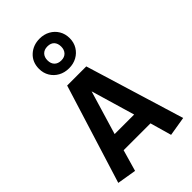

<svg xmlns="http://www.w3.org/2000/svg" viewBox="-280 -1028 1129 1129"><g transform="rotate(-45 284.5 -463.5)"><path d="M135.6 10.3 15.9 -9.6 208.1 -627H367.1L555.5 -9.6L435.2 10.3L383.5 -171.7L439.6 -123.2H130.4L187 -168.7ZM190.6 -184.1 149.8 -227.8H418.1L378.9 -184.1L274.6 -538.6H296.8ZM288.5 -690.4Q251.4 -690.4 222.5 -706.4Q193.6 -722.4 176.9 -750.2Q160.2 -778.1 160.2 -813.2Q160.2 -868.6 197.1 -902.7Q234.1 -936.8 288.5 -936.8Q324.6 -936.8 353.5 -920.9Q382.5 -904.9 399.1 -877.1Q415.8 -849.2 415.8 -813.2Q415.8 -777.6 398.9 -749.7Q382 -721.9 353.2 -706.1Q324.5 -690.4 288.5 -690.4ZM288.5 -755.3Q315.5 -755.3 330.5 -771.5Q345.4 -787.7 345.4 -813.2Q345.4 -840.5 330.9 -856.2Q316.3 -871.9 288.5 -871.9Q261.7 -871.9 246.2 -856Q230.8 -840.1 230.8 -813.2Q230.8 -786.2 246.1 -770.8Q261.5 -755.3 288.5 -755.3Z"/></g></svg>

Font: Anaheim
Style: Regular
Weight: 400
Designer: Vernon Adams
Foundry: Vernon Adams
Version: Version 2.001